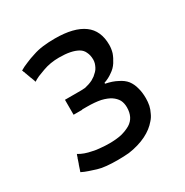

<svg xmlns="http://www.w3.org/2000/svg" viewBox="-124 -595 679 706"><g transform="rotate(-30 215.5 -242.5)"><path d="M178.7 -217.8Q211.9 -217.8 236.3 -212.9Q260.7 -207 275.4 -197.3Q290 -187.5 297.9 -173.8Q304.7 -160.2 304.7 -142.6Q304.7 -121.1 296.9 -105.5Q289.1 -89.8 273.4 -80.1Q256.8 -70.3 234.4 -64.5Q211.9 -59.6 182.6 -59.6Q164.1 -59.6 146.5 -61.5Q128.9 -62.5 113.3 -66.4Q97.7 -69.3 84 -74.2Q70.3 -79.1 59.6 -85.9Q59.6 -85 58.6 -84Q58.6 -84 58.6 -83Q58.6 -83 57.6 -82Q57.6 -82 57.6 -81.1Q57.6 -81.1 57.6 -80.1Q57.6 -80.1 56.6 -79.1Q56.6 -79.1 56.6 -78.1Q56.6 -78.1 56.6 -77.1Q56.6 -77.1 55.7 -76.2Q55.7 -76.2 55.7 -75.2Q55.7 -75.2 55.7 -74.2Q55.7 -74.2 54.7 -73.2Q54.7 -73.2 54.7 -73.2Q54.7 -73.2 54.7 -72.3Q54.7 -72.3 53.7 -71.3Q53.7 -71.3 53.7 -70.3Q53.7 -70.3 53.7 -69.3Q53.7 -69.3 52.7 -68.4Q52.7 -68.4 52.7 -67.4Q52.7 -67.4 52.7 -66.4Q52.7 -66.4 52.7 -66.4Q52.7 -65.4 51.8 -64.5Q51.8 -64.5 51.8 -63.5Q51.8 -63.5 50.8 -62.5Q50.8 -62.5 50.8 -62.5Q50.8 -62.5 50.8 -60.5Q50.8 -60.5 49.8 -59.6Q49.8 -59.6 49.8 -59.6Q49.8 -58.6 49.8 -57.6Q49.8 -57.6 48.8 -56.6Q48.8 -56.6 48.8 -56.6Q48.8 -55.7 48.8 -54.7Q48.8 -54.7 47.9 -53.7Q47.9 -53.7 47.9 -53.7Q47.9 -53.7 47.9 -52.7Q47.9 -52.7 47.9 -51.8Q47.9 -51.8 46.9 -50.8Q46.9 -50.8 46.9 -49.8Q46.9 -49.8 45.9 -48.8Q45.9 -48.8 45.9 -48.8Q45.9 -48.8 45.9 -47.9Q45.9 -47.9 45.9 -46.9Q45.9 -46.9 44.9 -45.9Q44.9 -45.9 44.9 -44.9Q44.9 -44.9 44.9 -43.9Q44.9 -43.9 43.9 -43Q43.9 -43 43.9 -42Q43.9 -42 43.9 -41Q43.9 -41 43 -40Q43 -40 43 -40Q43 -40 43 -38.1Q43 -38.1 42 -37.1Q42 -37.1 42 -37.1Q42 -37.1 42 -35.2Q42 -35.2 41 -34.2Q41 -34.2 41 -33.2Q41 -33.2 41 -32.2Q41 -32.2 40 -31.2Q40 -31.2 40 -31.2Q40 -31.2 40 -29.3Q40 -29.3 39.1 -28.3Q39.1 -28.3 39.1 -28.3Q39.1 -28.3 39.1 -27.3Q39.1 -27.3 38.1 -25.4Q38.1 -25.4 38.1 -24.4Q38.1 -24.4 38.1 -23.4Q38.1 -23.4 37.1 -22.5Q37.1 -22.5 37.1 -21.5Q37.1 -21.5 37.1 -21.5Q50.8 -14.6 65.4 -9.8Q80.1 -4.9 95.7 0Q111.3 4.9 132.8 6.8Q153.3 8.8 178.7 8.8Q204.1 8.8 226.6 6.8Q248 3.9 267.6 -2Q287.1 -7.8 302.7 -15.6Q318.4 -23.4 331.1 -33.2Q343.8 -43 353.5 -54.7Q363.3 -65.4 369.1 -79.1Q376 -92.8 378.9 -106.4Q381.8 -121.1 381.8 -136.7Q381.8 -162.1 376 -181.6Q371.1 -201.2 359.4 -216.8Q347.7 -231.4 327.1 -241.2Q307.6 -252 278.3 -257.8Q278.3 -258.8 278.3 -261.7Q298.8 -268.6 314.5 -280.3Q331.1 -291 341.8 -307.6Q352.5 -324.2 358.4 -340.8Q363.3 -357.4 363.3 -374Q363.3 -434.6 323.2 -463.9Q282.2 -494.1 201.2 -494.1Q173.8 -494.1 150.4 -491.2Q127 -488.3 107.4 -481.4Q87.9 -475.6 70.3 -467.8Q52.7 -460.9 38.1 -452.1Q38.1 -452.1 39.1 -451.2Q39.1 -451.2 39.1 -450.2Q39.1 -450.2 40 -449.2Q40 -449.2 40 -448.2Q40 -448.2 40 -447.3Q40 -447.3 41 -446.3Q41 -446.3 41 -445.3Q41 -445.3 41 -444.3Q41 -444.3 42 -444.3Q42 -444.3 42 -443.4Q42 -443.4 43 -442.4Q43 -442.4 43 -441.4Q43 -441.4 43 -440.4Q43 -440.4 43.9 -438.5Q43.9 -438.5 43.9 -437.5Q43.9 -437.5 43.9 -436.5Q43.9 -436.5 44.9 -436.5Q44.9 -436.5 44.9 -435.5Q44.9 -435.5 45.9 -433.6Q45.9 -433.6 45.9 -432.6Q45.9 -432.6 45.9 -431.6Q45.9 -431.6 46.9 -431.6Q46.9 -431.6 46.9 -430.7Q46.9 -430.7 46.9 -429.7Q46.9 -429.7 46.9 -428.7Q46.9 -428.7 47.9 -428.7Q47.9 -427.7 47.9 -426.8Q47.9 -426.8 48.8 -425.8Q48.8 -425.8 48.8 -425.8Q48.8 -424.8 48.8 -423.8Q48.8 -423.8 49.8 -422.9Q49.8 -422.9 49.8 -422.9Q49.8 -422.9 49.8 -421.9Q49.8 -421.9 49.8 -420.9Q49.8 -420.9 50.8 -419.9Q50.8 -419.9 50.8 -418.9Q50.8 -418.9 51.8 -418Q51.8 -418 51.8 -418Q51.8 -418 51.8 -416Q51.8 -416 52.7 -415Q52.7 -415 52.7 -414.1Q52.7 -414.1 52.7 -413.1Q52.7 -413.1 53.7 -412.1Q53.7 -412.1 53.7 -411.1Q53.7 -411.1 54.7 -410.2Q54.7 -410.2 54.7 -409.2Q54.7 -409.2 54.7 -409.2Q54.7 -409.2 55.7 -407.2Q55.7 -407.2 55.7 -407.2Q55.7 -407.2 55.7 -406.2Q55.7 -406.2 55.7 -406.2Q55.7 -406.2 56.6 -404.3Q56.6 -404.3 56.6 -404.3Q56.6 -404.3 57.6 -402.3Q57.6 -402.3 57.6 -402.3Q57.6 -402.3 57.6 -400.4Q57.6 -400.4 58.6 -399.4Q58.6 -399.4 58.6 -399.4Q58.6 -399.4 58.6 -398.4Q58.6 -398.4 59.6 -396.5Q59.6 -396.5 59.6 -395.5Q59.6 -395.5 59.6 -394.5Q59.6 -394.5 60.5 -393.6Q60.5 -393.6 60.5 -392.6Q60.5 -392.6 60.5 -391.6Q69.3 -397.5 82 -403.3Q94.7 -408.2 110.4 -414.1Q126 -419.9 143.6 -422.9Q161.1 -425.8 179.7 -425.8Q206.1 -425.8 225.6 -421.9Q245.1 -418 258.8 -410.2Q272.5 -402.3 278.3 -388.7Q285.2 -375 285.2 -356.4Q285.2 -349.6 283.2 -341.8Q281.2 -335 277.3 -327.1Q273.4 -319.3 267.6 -313.5Q261.7 -307.6 254.9 -301.8Q248 -296.9 241.2 -293Q233.4 -289.1 224.6 -286.1Q215.8 -283.2 207 -281.2Q198.2 -280.3 189.5 -280.3Q167 -280.3 121.1 -280.3Q121.1 -264.6 121.1 -216.8Q124 -216.8 130.9 -216.8Q130.9 -216.8 131.8 -216.8Q131.8 -216.8 132.8 -216.8Q132.8 -216.8 133.8 -216.8Q133.8 -216.8 134.8 -216.8Q134.8 -216.8 135.7 -216.8Q135.7 -216.8 136.7 -216.8Q137.7 -216.8 138.7 -216.8Q138.7 -216.8 139.6 -216.8Q139.6 -216.8 140.6 -216.8Q140.6 -216.8 141.6 -216.8Q141.6 -216.8 142.6 -216.8Q142.6 -216.8 143.6 -216.8Q143.6 -216.8 144.5 -216.8Q144.5 -216.8 145.5 -216.8Q145.5 -216.8 147.5 -216.8Q147.5 -216.8 148.4 -216.8Q148.4 -216.8 149.4 -216.8Q149.4 -216.8 150.4 -216.8Q150.4 -216.8 151.4 -216.8Q151.4 -216.8 152.3 -216.8Q152.3 -216.8 153.3 -216.8Q153.3 -216.8 154.3 -216.8Q154.3 -216.8 155.3 -216.8Q155.3 -216.8 156.2 -216.8Q156.2 -216.8 157.2 -216.8Q157.2 -216.8 158.2 -217.8Q158.2 -217.8 159.2 -217.8Q159.2 -217.8 160.2 -217.8Q160.2 -217.8 161.1 -217.8Q161.1 -217.8 162.1 -217.8Q162.1 -217.8 163.1 -217.8Q163.1 -217.8 164.1 -217.8Q164.1 -217.8 165 -217.8Q165 -217.8 166 -217.8Q166 -217.8 167 -217.8Q167 -217.8 168 -217.8Q168 -217.8 168.9 -217.8Q168.9 -217.8 169.9 -217.8Q169.9 -217.8 170.9 -217.8Q170.9 -217.8 171.9 -217.8Q171.9 -217.8 172.9 -217.8Q172.9 -217.8 173.8 -217.8Q173.8 -217.8 174.8 -217.8Q174.8 -217.8 175.8 -217.8Q175.8 -217.8 176.8 -217.8Q176.8 -217.8 177.7 -217.8Q177.7 -217.8 178.7 -217.8Z"/></g></svg>

Font: Aptus Gothic JP
Style: Medium
Weight: 400
Designer: Fuminori Ogawa / Motoya
Version: Version 1